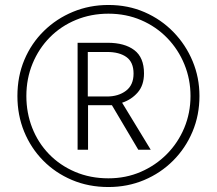

<svg xmlns="http://www.w3.org/2000/svg" viewBox="-20 -743 872 772"><path d="M416 9Q336 9 269 -19.5Q202 -48 153 -98Q104 -148 77 -214Q50 -280 50 -357Q50 -436 78 -502.5Q106 -569 156.5 -618.5Q207 -668 273.5 -695.5Q340 -723 416 -723Q495 -723 561.5 -694Q628 -665 677.5 -614Q727 -563 754.5 -497Q782 -431 782 -357Q782 -280 754 -213.5Q726 -147 676 -97Q626 -47 559.5 -19Q493 9 416 9ZM416 -26Q486 -26 546 -52Q606 -78 651 -123.5Q696 -169 721 -229Q746 -289 746 -357Q746 -424 721.5 -484Q697 -544 652.5 -590Q608 -636 547.5 -662Q487 -688 416 -688Q346 -688 285.5 -663Q225 -638 180.5 -593Q136 -548 111 -487.5Q86 -427 86 -357Q86 -289 109.5 -229Q133 -169 177 -123.5Q221 -78 282 -52Q343 -26 416 -26ZM292 -141V-571H413Q481 -571 520 -541.5Q559 -512 559 -448Q559 -400 533.5 -371Q508 -342 471 -330L586 -141H536L430 -320H334V-141ZM410 -355Q456 -355 486.5 -378Q517 -401 517 -447Q517 -493 488.5 -513.5Q460 -534 411 -534H333V-355Z"/></svg>

Font: Noto Kufi Arabic ExtraLight
Style: Regular
Weight: 200
Designer: Monotype Design Team, David Williams, Khaled Hosny
Foundry: Google LLC
Version: Version 2.109; ttfautohint (v1.8.4.7-5d5b)